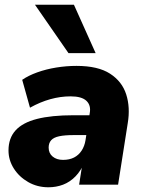

<svg xmlns="http://www.w3.org/2000/svg" viewBox="-20 -782 608 813"><path d="M185 11Q138 11 99.5 -11Q61 -33 38.5 -68.5Q16 -104 16 -145Q16 -197 46 -230Q76 -263 137 -278.5Q198 -294 291 -294H370L356 -210H291Q254 -210 230.5 -205Q207 -200 196.5 -188Q186 -176 186 -157Q186 -133 203 -119Q220 -105 247 -105Q274 -105 293.5 -115Q313 -125 325.5 -144Q338 -163 342 -188L360 -303Q366 -336 346 -355Q326 -374 279 -374Q236 -374 193 -362Q150 -350 107 -326L74 -444Q100 -462 137.5 -475.5Q175 -489 218 -496Q261 -503 304 -503Q395 -503 446 -470Q497 -437 514.5 -382Q532 -327 521 -261L480 0H315L330 -96H338Q323 -59 299.5 -35Q276 -11 247 0Q218 11 185 11ZM270 -557 128 -762H293L385 -557Z"/></svg>

Font: Nunito Sans 12pt ExtraLight 12pt Black
Style: Italic
Weight: 900
Italic angle: -9°
Version: Version 3.101;gftools[0.9.27]